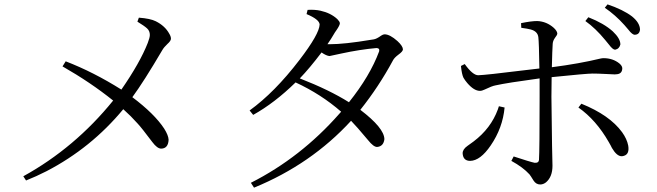

<svg xmlns="http://www.w3.org/2000/svg" viewBox="-20 -823 3040 889"><path d="M616.2 -722.7 623 -741.2Q675.8 -737.3 701.2 -724.6Q744.1 -703.1 763.7 -667Q771.5 -654.3 771.5 -643.6Q771.5 -633.8 754.9 -619.1Q739.3 -604.5 731.4 -590.8Q646.5 -446.3 592.8 -373Q695.3 -295.9 740.2 -227.5Q759.8 -196.3 760.7 -175.8Q758.8 -135.7 726.6 -134.8Q708 -134.8 685.5 -165Q634.8 -232.4 617.2 -251Q586.9 -285.2 550.8 -317.4Q402.3 -137.7 195.3 -30.3Q147.5 -5.9 100.6 12.7L87.9 -6.8Q327.1 -138.7 503.9 -357.4Q399.4 -441.4 269.5 -515.6L284.2 -539.1Q413.1 -489.3 542 -408.2Q627.9 -532.2 664.1 -624Q673.8 -649.4 673.8 -661.1Q673.8 -679.7 661.1 -691.4Q648.4 -703.1 616.2 -722.7Z M1735.4 -585Q1739.3 -599.6 1723.6 -600.6Q1646.5 -593.8 1560.5 -575.2Q1507.8 -563.5 1505.9 -563.5Q1491.2 -564.5 1468.8 -580.1Q1414.1 -507.8 1368.2 -460Q1505.9 -406.2 1595.7 -349.6Q1693.4 -471.7 1735.4 -585ZM1496.1 -618.2H1505.9Q1575.2 -618.2 1697.3 -638.7Q1705.1 -639.6 1710 -640.6Q1723.6 -642.6 1745.1 -658.2Q1753.9 -664.1 1760.7 -664.1Q1785.2 -664.1 1820.3 -632.8Q1844.7 -610.4 1845.7 -594.7Q1845.7 -585 1825.2 -570.3Q1805.7 -555.7 1799.8 -543.9Q1733.4 -420.9 1648.4 -314.5Q1758.8 -230.5 1759.8 -178.7Q1755.9 -145.5 1726.6 -142.6Q1710 -141.6 1683.6 -174.8Q1628.9 -240.2 1605.5 -263.7Q1420.9 -62.5 1156.2 45.9L1141.6 23.4Q1373 -93.8 1550.8 -295.9Q1555.7 -300.8 1559.6 -305.7Q1466.8 -386.7 1348.6 -441.4Q1252 -346.7 1152.3 -291L1135.7 -311.5Q1252 -395.5 1366.2 -544.9Q1459 -666 1460 -710Q1458 -733.4 1399.4 -757.8L1404.3 -777.3Q1437.5 -779.3 1463.9 -773.4Q1511.7 -762.7 1542 -734.4Q1552.7 -723.6 1553.7 -715.8Q1553.7 -706.1 1538.1 -683.6Q1530.3 -672.9 1525.4 -664.1Q1513.7 -643.6 1496.1 -618.2Z M2690.4 -725.6 2704.1 -743.2Q2776.4 -714.8 2817.4 -677.7Q2852.5 -644.5 2852.5 -617.2Q2847.7 -596.7 2828.1 -592.8Q2817.4 -592.8 2799.8 -616.2Q2788.1 -630.9 2782.2 -637.7Q2737.3 -692.4 2690.4 -725.6ZM2290 -331.1 2316.4 -325.2Q2307.6 -230.5 2252 -149.4Q2204.1 -79.1 2157.2 -78.1Q2127.9 -78.1 2123 -105.5Q2122.1 -110.4 2122.1 -113.3Q2122.1 -131.8 2144.5 -147.5Q2171.9 -167 2172.9 -168Q2252.9 -228.5 2285.2 -316.4Q2287.1 -323.2 2290 -331.1ZM2393.6 -694.3 2392.6 -715.8Q2439.5 -725.6 2467.8 -725.6Q2510.7 -723.6 2543.9 -694.3Q2559.6 -679.7 2560.5 -668Q2560.5 -661.1 2548.8 -646.5Q2540 -633.8 2539.1 -620.1Q2537.1 -592.8 2535.2 -511.7Q2663.1 -528.3 2759.8 -551.8Q2768.6 -553.7 2774.4 -553.7Q2817.4 -553.7 2847.7 -529.3Q2860.4 -518.6 2861.3 -507.8Q2861.3 -482.4 2837.9 -479.5Q2832 -478.5 2826.2 -478.5Q2812.5 -478.5 2784.2 -480.5Q2747.1 -482.4 2723.6 -482.4Q2696.3 -482.4 2534.2 -465.8Q2533.2 -431.6 2533.2 -375Q2533.2 -328.1 2536.1 -149.4Q2538.1 -66.4 2538.1 -55.7Q2538.1 -3.9 2507.8 21.5Q2495.1 31.2 2481.4 31.2Q2461.9 31.2 2450.2 12.7Q2436.5 -9.8 2431.6 -15.6Q2401.4 -48.8 2347.7 -78.1L2358.4 -98.6Q2435.5 -73.2 2455.1 -69.3Q2473.6 -67.4 2475.6 -82Q2478.5 -128.9 2478.5 -376V-460Q2327.1 -439.5 2274.4 -427.7Q2257.8 -424.8 2223.6 -408.2Q2211.9 -402.3 2202.1 -402.3Q2174.8 -402.3 2143.6 -438.5Q2132.8 -451.2 2126 -462.9Q2118.2 -478.5 2114.3 -517.6L2131.8 -526.4Q2168.9 -474.6 2194.3 -474.6Q2229.5 -475.6 2410.2 -498Q2459 -503.9 2477.5 -505.9Q2475.6 -627 2472.7 -650.4Q2469.7 -677.7 2437.5 -686.5Q2422.9 -690.4 2393.6 -694.3ZM2658.2 -325.2 2671.9 -342.8Q2802.7 -290 2860.4 -210.9Q2882.8 -179.7 2888.7 -149.4Q2895.5 -109.4 2869.1 -101.6Q2863.3 -99.6 2858.4 -99.6Q2835.9 -99.6 2813.5 -137.7Q2811.5 -141.6 2807.6 -149.4Q2801.8 -160.2 2798.8 -165Q2740.2 -267.6 2658.2 -325.2ZM2780.3 -787.1 2793 -802.7Q2865.2 -778.3 2906.2 -747.1Q2942.4 -717.8 2943.4 -686.5Q2941.4 -663.1 2919.9 -662.1Q2908.2 -661.1 2889.6 -685.5Q2877 -700.2 2871.1 -707Q2829.1 -753.9 2780.3 -787.1Z"/></svg>

Font: GenYoMin JP Regular
Style: Regular
Weight: 400
Version: Version 1.001;PS 1;hotconv 16.6.51;makeotf.lib2.5.65220 DEVE